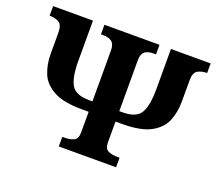

<svg xmlns="http://www.w3.org/2000/svg" viewBox="-118 -884 1209 1055"><g transform="rotate(20 486.0 -357.0)"><path d="M317 0H652V-56H640Q608 -56 585.5 -66Q563 -76 563 -114V-235H601Q712 -235 769.5 -267Q827 -299 847.5 -350.5Q868 -402 868 -462V-586Q868 -633 891 -645.5Q914 -658 945 -658V-714H713V-478Q713 -383 687.5 -339.5Q662 -296 583 -296H563V-593Q563 -630 580.5 -644Q598 -658 630 -658H646V-714H324V-658H339Q370 -658 388 -644Q406 -630 406 -593V-296H386Q307 -296 282 -339.5Q257 -383 257 -478V-714H24V-658Q56 -658 78.5 -645.5Q101 -633 101 -586V-462Q101 -402 121.5 -350.5Q142 -299 200 -267Q258 -235 368 -235H406V-114Q406 -76 383.5 -66Q361 -56 329 -56H317Z"/></g></svg>

Font: Noto Serif SemiCondensed Extra
Style: Regular
Weight: 800
Width: 4
Designer: Monotype Design Team
Foundry: Monotype Imaging Inc.
Version: Version 1.002